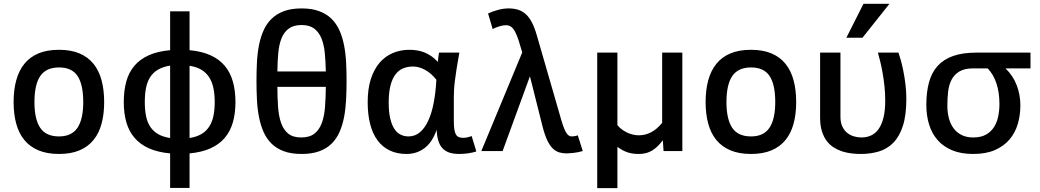

<svg xmlns="http://www.w3.org/2000/svg" viewBox="-20 -786 5413 999"><path d="M522 -254.9Q522 -192.4 508.5 -142.6Q495.1 -92.8 466.6 -57.6Q438 -22.5 393.6 -3.7Q349.1 15.1 287.1 15.1Q224.6 15.1 179.7 -3.9Q134.8 -22.9 106.2 -58.1Q77.6 -93.3 64.2 -143.1Q50.8 -192.9 50.8 -254.9Q50.8 -317.9 64.5 -368.2Q78.1 -418.5 106.7 -453.9Q135.3 -489.3 179.9 -508.1Q224.6 -526.9 287.1 -526.9Q349.1 -526.9 393.6 -508.1Q438 -489.3 466.6 -453.9Q495.1 -418.5 508.5 -368.2Q522 -317.9 522 -254.9ZM413.1 -254.9Q413.1 -346.2 383.5 -390.6Q354 -435.1 287.1 -435.1Q220.2 -435.1 189.7 -390.6Q159.2 -346.2 159.2 -254.9Q159.2 -166 189.2 -121.1Q219.2 -76.2 287.1 -76.2Q353 -76.2 383.1 -121.1Q413.1 -166 413.1 -254.9Z M865.2 191.9V12.2Q800.8 6.3 755.1 -14.2Q709.5 -34.7 680.2 -68.6Q650.9 -102.5 637.5 -149.4Q624 -196.3 624 -254.9Q624 -314.5 637.2 -362.1Q650.4 -409.7 679.4 -443.8Q708.5 -478 754.2 -498.5Q799.8 -519 865.2 -524.9V-727.1H966.3V-524.9Q1029.8 -519 1075.2 -498.5Q1120.6 -478 1149.4 -443.6Q1178.2 -409.2 1191.7 -361.6Q1205.1 -314 1205.1 -254.9Q1205.1 -196.3 1191.7 -149.4Q1178.2 -102.5 1149.4 -68.6Q1120.6 -34.7 1075.2 -14.2Q1029.8 6.3 966.3 12.2V191.9ZM733.4 -254.9Q733.4 -213.9 740 -181.6Q746.6 -149.4 762 -126.2Q777.3 -103 802.5 -88.4Q827.6 -73.7 865.2 -67.9V-444.8Q827.6 -438.5 802.5 -423.8Q777.3 -409.2 762 -385.7Q746.6 -362.3 740 -329.6Q733.4 -296.9 733.4 -254.9ZM966.3 -443.8V-67.9Q1002.9 -73.7 1027.8 -88.4Q1052.7 -103 1068.1 -126.5Q1083.5 -149.9 1090.3 -181.9Q1097.2 -213.9 1097.2 -254.9Q1097.2 -295.9 1090.3 -328.1Q1083.5 -360.4 1068.1 -384.3Q1052.7 -408.2 1027.8 -423.1Q1002.9 -438 966.3 -443.8Z M1675.3 -414.1Q1674.3 -466.8 1669.9 -511Q1665.5 -555.2 1652.1 -587.4Q1638.7 -619.6 1614.3 -637.7Q1589.8 -655.8 1549.3 -655.8Q1508.3 -655.8 1483.4 -637.9Q1458.5 -620.1 1445.3 -587.9Q1432.1 -555.7 1428 -511.2Q1423.8 -466.8 1423.3 -414.1ZM1549.3 -742.2Q1602.5 -742.2 1640.6 -728Q1678.7 -713.9 1704.6 -688.5Q1730.5 -663.1 1746.1 -628.2Q1761.7 -593.3 1770 -551.3Q1778.3 -509.3 1780.8 -462.2Q1783.2 -415 1783.2 -365.2Q1783.2 -314.9 1780.8 -267.1Q1778.3 -219.2 1770.3 -177Q1762.2 -134.8 1746.8 -99.6Q1731.4 -64.5 1705.6 -38.8Q1679.7 -13.2 1641.4 1Q1603 15.1 1549.3 15.1Q1495.6 15.1 1457.3 1Q1418.9 -13.2 1392.8 -38.8Q1366.7 -64.5 1351.3 -99.6Q1335.9 -134.8 1327.6 -177Q1319.3 -219.2 1316.9 -267.1Q1314.5 -314.9 1314.5 -365.2Q1314.5 -415 1316.9 -462.2Q1319.3 -509.3 1327.6 -551.3Q1335.9 -593.3 1351.6 -628.2Q1367.2 -663.1 1393.3 -688.5Q1419.4 -713.9 1457.5 -728Q1495.6 -742.2 1549.3 -742.2ZM1423.3 -334Q1423.3 -277.8 1426.8 -229.7Q1430.2 -181.6 1442.6 -146.2Q1455.1 -110.8 1479.7 -90.8Q1504.4 -70.8 1547.4 -70.8Q1590.8 -70.8 1616.2 -90.8Q1641.6 -110.8 1654.5 -146.2Q1667.5 -181.6 1671.1 -229.7Q1674.8 -277.8 1675.3 -334Z M2458.5 2Q2440.9 7.8 2417.2 11.5Q2393.6 15.1 2370.1 15.1Q2338.4 15.1 2316.9 7.6Q2295.4 0 2281.5 -15.4Q2267.6 -30.8 2260.5 -54.4Q2253.4 -78.1 2251.5 -109.9Q2229.5 -45.9 2189 -15.4Q2148.4 15.1 2095.2 15.1Q2045.9 15.1 2008.1 -2.9Q1970.2 -21 1944.6 -55.4Q1918.9 -89.8 1906 -140.1Q1893.1 -190.4 1893.1 -254.9Q1893.1 -323.2 1909.4 -374.3Q1925.8 -425.3 1954.8 -459.2Q1983.9 -493.2 2023.7 -510Q2063.5 -526.9 2110.4 -526.9Q2129.9 -526.9 2149.2 -523.9Q2168.5 -521 2187.3 -513.7Q2206.1 -506.3 2223.9 -494.1Q2241.7 -481.9 2258.3 -463.9Q2259.3 -477.5 2261 -490Q2262.7 -502.4 2264.2 -512.2H2370.1Q2361.3 -464.8 2356 -429.9Q2350.6 -395 2347.2 -368.4Q2343.8 -341.8 2342.5 -320.8Q2341.3 -299.8 2341.3 -280.8V-157.2Q2341.3 -129.9 2344 -112.8Q2346.7 -95.7 2352.5 -85.9Q2358.4 -76.2 2367.7 -72.5Q2377 -68.8 2390.1 -68.8Q2399.9 -68.8 2412.1 -71.5Q2424.3 -74.2 2434.1 -78.1ZM2105.5 -76.2Q2139.6 -76.2 2165.3 -98.1Q2190.9 -120.1 2208.7 -159.2Q2226.6 -198.2 2236.8 -252.4Q2247.1 -306.6 2250.5 -371.1Q2224.6 -404.3 2192.4 -422.1Q2160.2 -439.9 2129.4 -439.9Q2101.1 -439.9 2077.9 -430.4Q2054.7 -420.9 2037.8 -398.9Q2021 -377 2011.7 -340.8Q2002.4 -304.7 2002.4 -252Q2002.4 -203.6 2010.3 -170.2Q2018.1 -136.7 2031.7 -115.7Q2045.4 -94.7 2064.5 -85.4Q2083.5 -76.2 2105.5 -76.2Z M2903.3 -151.9Q2910.6 -128.4 2917 -113.5Q2923.3 -98.6 2929.7 -90.3Q2936 -82 2942.4 -79.1Q2948.7 -76.2 2955.6 -76.2Q2962.4 -76.2 2970.7 -77.6Q2979 -79.1 2986.3 -82L3012.2 0Q2985.4 7.3 2962.6 9.8Q2939.9 12.2 2929.2 12.2Q2907.7 12.2 2889.6 6.8Q2871.6 1.5 2856.2 -13.4Q2840.8 -28.3 2827.6 -55.7Q2814.5 -83 2803.2 -127L2737.3 -389.2L2595.2 0H2484.4L2697.3 -513.2Q2687 -549.8 2678.2 -576.4Q2669.4 -603 2660.2 -620.6Q2650.9 -638.2 2639.6 -646.5Q2628.4 -654.8 2613.3 -654.8Q2596.7 -654.8 2577.1 -648.7Q2557.6 -642.6 2543.5 -634.8L2519.5 -715.8Q2542 -726.6 2570.8 -734.4Q2599.6 -742.2 2625.5 -742.2Q2654.8 -742.2 2677.2 -734.9Q2699.7 -727.5 2717.3 -710.9Q2734.9 -694.3 2748.5 -667.5Q2762.2 -640.6 2773.4 -601.1Z M3530.3 0H3432.6L3428.7 -56.2Q3402.3 -20.5 3373 -2.7Q3343.8 15.1 3304.7 15.1Q3288.1 15.1 3273.7 13.2Q3259.3 11.2 3245.8 6.8Q3232.4 2.4 3219.2 -4.6Q3206.1 -11.7 3192.4 -22V192.9H3087.4V-512.2H3192.4V-134.8Q3201.2 -124 3213.4 -114.5Q3225.6 -105 3240 -97.7Q3254.4 -90.3 3270.8 -86.2Q3287.1 -82 3303.7 -82Q3373 -82 3425.3 -147V-512.2H3530.3Z M4122.6 -254.9Q4122.6 -192.4 4109.1 -142.6Q4095.7 -92.8 4067.1 -57.6Q4038.6 -22.5 3994.1 -3.7Q3949.7 15.1 3887.7 15.1Q3825.2 15.1 3780.3 -3.9Q3735.4 -22.9 3706.8 -58.1Q3678.2 -93.3 3664.8 -143.1Q3651.4 -192.9 3651.4 -254.9Q3651.4 -317.9 3665 -368.2Q3678.7 -418.5 3707.3 -453.9Q3735.8 -489.3 3780.5 -508.1Q3825.2 -526.9 3887.7 -526.9Q3949.7 -526.9 3994.1 -508.1Q4038.6 -489.3 4067.1 -453.9Q4095.7 -418.5 4109.1 -368.2Q4122.6 -317.9 4122.6 -254.9ZM4013.7 -254.9Q4013.7 -346.2 3984.1 -390.6Q3954.6 -435.1 3887.7 -435.1Q3820.8 -435.1 3790.3 -390.6Q3759.8 -346.2 3759.8 -254.9Q3759.8 -166 3789.8 -121.1Q3819.8 -76.2 3887.7 -76.2Q3953.6 -76.2 3983.6 -121.1Q4013.7 -166 4013.7 -254.9Z M4247.1 -512.2H4353V-178.2Q4353 -147.9 4363 -127.2Q4373 -106.4 4388.9 -94Q4404.8 -81.5 4424.1 -76.2Q4443.4 -70.8 4461.9 -70.8Q4489.7 -70.8 4512.5 -81.3Q4535.2 -91.8 4551.5 -114.7Q4567.9 -137.7 4576.9 -174.1Q4585.9 -210.4 4585.9 -262.2Q4585.9 -301.3 4582 -337.4Q4578.1 -373.5 4572.5 -405.5Q4566.9 -437.5 4560.3 -464.6Q4553.7 -491.7 4547.9 -512.2H4654.8Q4659.2 -500.5 4666.3 -475.6Q4673.3 -450.7 4679.9 -418Q4686.5 -385.3 4691.2 -347.4Q4695.8 -309.6 4695.8 -272Q4695.8 -187 4678 -131.6Q4660.2 -76.2 4628.4 -43.7Q4596.7 -11.2 4553.2 2Q4509.8 15.1 4459 15.1Q4435.1 15.1 4410.2 12.2Q4385.3 9.3 4361.8 1.7Q4338.4 -5.9 4317.4 -19.3Q4296.4 -32.7 4280.8 -53.7Q4265.1 -74.7 4256.1 -104.5Q4247.1 -134.3 4247.1 -174.8ZM4467.8 -589.8H4383.8L4472.7 -766.1H4607.9Z M5341.8 -512.2V-430.2H5211.9Q5251.5 -391.6 5270.3 -342Q5289.1 -292.5 5289.1 -237.8Q5289.1 -186 5275.4 -140.1Q5261.7 -94.2 5232.2 -59.8Q5202.6 -25.4 5156.2 -5.1Q5109.9 15.1 5043.9 15.1Q4980.5 15.1 4934.6 -3.9Q4888.7 -22.9 4858.6 -57.1Q4828.6 -91.3 4814.2 -138.2Q4799.8 -185.1 4799.8 -240.2Q4799.8 -307.6 4814 -358.6Q4828.1 -409.7 4859.1 -443.6Q4890.1 -477.5 4939.7 -494.9Q4989.3 -512.2 5060.1 -512.2ZM5043.9 -430.2Q4999 -430.2 4972.2 -414.3Q4945.3 -398.4 4931.4 -371.8Q4917.5 -345.2 4913.3 -310.1Q4909.2 -274.9 4909.2 -236.8Q4909.2 -200.2 4917.5 -169.7Q4925.8 -139.2 4942.6 -117.2Q4959.5 -95.2 4984.6 -83Q5009.8 -70.8 5043.9 -70.8Q5084 -70.8 5110.4 -85.7Q5136.7 -100.6 5152.1 -125Q5167.5 -149.4 5173.8 -180.4Q5180.2 -211.4 5180.2 -244.1Q5180.2 -304.7 5164.8 -351.6Q5149.4 -398.4 5119.1 -430.2Z"/></svg>

Font: Lorenzo Sans Medium
Style: Regular
Weight: 500
Foundry: Intel Corporation
Version: Version 1.00; ttfautohint (v1.5)